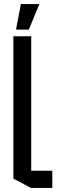

<svg xmlns="http://www.w3.org/2000/svg" viewBox="-20 -927 309 947"><path d="M133 0 46 -46V-748H134V0ZM134 0V-85H238V0ZM59 -781 83 -907H174V-906L122 -781Z"/></svg>

Font: Foldit
Style: Regular
Weight: 400
Version: Version 1.003